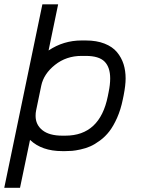

<svg xmlns="http://www.w3.org/2000/svg" viewBox="-51 -704 671 910"><path d="M544.4 -332Q544.4 -300.3 535.2 -252.9L531.2 -233.4Q521.5 -185.1 504.2 -146Q486.8 -106.9 467.5 -81.8Q448.2 -56.6 423.1 -38.1Q397.9 -19.5 376.7 -10.3Q355.5 -1 330.6 4.4Q305.7 9.8 290.5 11Q275.4 12.2 258.8 12.2H244.1Q147 12.2 91.3 -41L43.9 186H-30.8L149.9 -683.6H224.6L179.2 -464.8Q250 -512.2 335.4 -512.2H355.5Q406.7 -512.2 444.6 -497.3Q482.4 -482.4 503.7 -456.5Q524.9 -430.7 534.7 -399.7Q544.4 -368.7 544.4 -332ZM355.5 -439H335.4Q263.2 -439 209.7 -396.5Q156.2 -354 144.5 -297.9L120.1 -180.2Q117.7 -168.9 117.7 -154.8Q117.7 -112.8 150.1 -86.9Q182.6 -61 244.1 -61H258.8Q422.4 -61 460 -248L463.9 -267.6Q471.2 -302.7 471.2 -332Q471.2 -385.3 444.6 -412.1Q418 -439 355.5 -439Z"/></svg>

Font: Anka/Coder
Style: Italic
Weight: 400
Italic angle: -12°
Monospace: yes
Version: Version 001.100